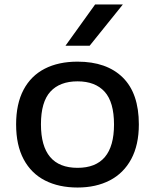

<svg xmlns="http://www.w3.org/2000/svg" viewBox="-20 -828 692 858"><path d="M52 -272Q52 -364 85.2 -426.8Q118.5 -489.5 180 -521Q241.5 -552.5 326.5 -552.5Q456.5 -552.5 528.5 -481.8Q600.5 -411 600.5 -272Q600.5 -180.5 566.5 -117.2Q532.5 -54 470.8 -22Q409 10 326.5 10Q243 10 181.2 -21.5Q119.5 -53 85.8 -116Q52 -179 52 -272ZM489.5 -271.5Q489.5 -372 447.5 -418.2Q405.5 -464.5 326.5 -464.5Q247.5 -464.5 205.2 -418.5Q163 -372.5 163 -272.5Q163 -78 326.5 -78Q489.5 -78 489.5 -271.5ZM272.5 -623.5 405 -808H529L380.5 -623.5Z"/></svg>

Font: Encode Sans Expanded Medium
Style: Regular
Weight: 500
Width: 7
Designer: Multiple Designers
Foundry: Impallari Type
Version: Version 2.000